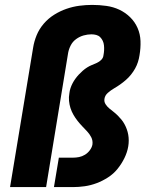

<svg xmlns="http://www.w3.org/2000/svg" viewBox="-20 -763 640 783"><path d="M21 0 115 -568Q119 -594 129.5 -619.5Q140 -645 158.5 -666.5Q177 -688 201 -703Q225 -718 251 -727Q277 -736 303.5 -739.5Q330 -743 356 -743Q385 -743 413.5 -739Q442 -735 466.5 -723.5Q491 -712 510.5 -693Q530 -674 541 -649Q552 -624 553 -595.5Q554 -567 549 -538Q547 -524 542.5 -510Q538 -496 531 -483.5Q524 -471 514.5 -459Q505 -447 493.5 -437Q482 -427 470 -418.5Q458 -410 445 -402.5Q432 -395 420 -384.5Q408 -374 406 -360Q404 -348 410.5 -338Q417 -328 425.5 -321Q434 -314 443 -307Q452 -300 460 -292Q468 -284 475 -275.5Q482 -267 487.5 -257Q493 -247 497 -236Q501 -225 503 -213.5Q505 -202 505 -190Q505 -178 503 -166Q499 -142 487.5 -118.5Q476 -95 459.5 -74.5Q443 -54 420.5 -39.5Q398 -25 374 -16Q350 -7 325.5 -3.5Q301 0 277 0H200L220 -120H277Q290 -120 302.5 -122.5Q315 -125 326.5 -132Q338 -139 346.5 -150.5Q355 -162 357 -174Q359 -190 352 -203.5Q345 -217 335 -227.5Q325 -238 315 -248.5Q305 -259 296 -270.5Q287 -282 279.5 -295Q272 -308 267.5 -322Q263 -336 261.5 -351.5Q260 -367 263 -383Q264 -393 267.5 -403.5Q271 -414 276 -423.5Q281 -433 287.5 -442Q294 -451 301.5 -459Q309 -467 317.5 -474.5Q326 -482 335.5 -488Q345 -494 355 -498Q365 -502 375 -506.5Q385 -511 393 -519Q401 -527 402 -538Q404 -548 404.5 -558Q405 -568 404 -578Q403 -588 399 -596.5Q395 -605 388.5 -611.5Q382 -618 372.5 -620.5Q363 -623 353 -623Q337 -623 321 -618.5Q305 -614 291 -604Q277 -594 269 -579Q261 -564 258 -548L168 0Z"/></svg>

Font: Iosevka SS04 Heavy Extended
Style: Italic
Weight: 900
Width: 7
Italic angle: -9°
Monospace: yes
Designer: Belleve Invis
Foundry: Belleve Invis
Version: Version 19.0.0; ttfautohint (v1.8.4)